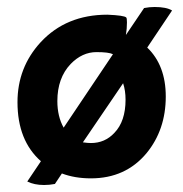

<svg xmlns="http://www.w3.org/2000/svg" viewBox="-20 -484 524 549"><path d="M332 -246 217 -77Q231 -75 240 -75Q280 -75 307 -104Q339 -137 339 -199Q339 -225 332 -246ZM182 -301Q144 -261 144 -195Q144 -151 162 -119L303 -329Q291 -335 256 -335Q215 -335 182 -301ZM157 12 137 42Q122 45 106 45Q78 45 58 35L97 -23Q30 -82 30 -192Q30 -291 96 -363Q169 -442 287 -442Q335 -440 341 -434Q343 -432 343 -420Q343 -402 340 -384L392 -461Q407 -464 422 -464Q456 -464 472 -454L401 -348Q454 -297 454 -208Q454 -113 399 -46Q339 26 240 26Q194 26 157 12Z"/></svg>

Font: Bubblegum Sans
Style: Regular
Weight: 400
Designer: Angel Koziupa and Alejandro Paul
Foundry: Angel Koziupa and Alejandro Paul
Version: Version 1.001